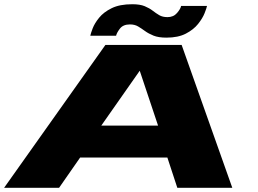

<svg xmlns="http://www.w3.org/2000/svg" viewBox="-20 -888 1218 908"><path d="M-0.5 0 478.5 -675.5H839L1078.5 0H818.5L771.5 -143H359L259.5 0ZM459 -294H727.5L641 -553H640.5ZM767 -710Q729.5 -710 706 -719.5Q682.5 -729 665.8 -741.2Q649 -753.5 633 -763Q617 -772.5 594.5 -772.5Q562.5 -772.5 547.2 -752.8Q532 -733 529 -719H407Q409 -729.5 418.2 -753.8Q427.5 -778 448.8 -804.2Q470 -830.5 508 -849.2Q546 -868 605.5 -868Q642 -868 664.2 -858.8Q686.5 -849.5 702 -837.5Q717.5 -825.5 733.2 -816.2Q749 -807 772 -807Q800.5 -807 817.2 -826.5Q834 -846 836.5 -860H959Q957 -849.5 947.5 -825.5Q938 -801.5 916.8 -774.8Q895.5 -748 859 -729Q822.5 -710 767 -710Z"/></svg>

Font: Anybody UltraExpanded ExtraBold
Style: Italic
Weight: 800
Width: 9
Italic angle: -10°
Designer: Tyler Finck
Foundry: Etcetera Type Company
Version: Version 1.010; ttfautohint (v1.8.3) -l 8 -r 50 -G 200 -x 14 